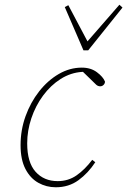

<svg xmlns="http://www.w3.org/2000/svg" viewBox="-20 -779 538 812"><path d="M216 13Q176 13 142 -6Q108 -25 87.5 -64.5Q67 -104 67 -165Q67 -229 88 -287.5Q109 -346 145.5 -392.5Q182 -439 228.5 -466Q275 -493 326 -493Q364 -493 390 -473.5Q416 -454 424 -434Q424 -426 418 -420Q412 -414 404 -414Q394 -414 386.5 -421Q379 -428 364 -443L331 -475H328Q279 -472 236.5 -445Q194 -418 162 -374.5Q130 -331 112.5 -278.5Q95 -226 95 -173Q95 -92 130.5 -52.5Q166 -13 224 -13Q269 -13 304 -37.5Q339 -62 370 -103L383 -93Q353 -47 312 -17Q271 13 216 13ZM269 -757 350 -604 485 -759 498 -747 353 -566H333L254 -749Z"/></svg>

Font: Source Serif 4 SmText ExtraLight
Style: Italic
Weight: 200
Italic angle: -12°
Designer: Frank Grießhammer
Foundry: Adobe
Version: Version 4.005;hotconv 1.1.0;makeotfexe 2.6.0